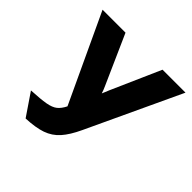

<svg xmlns="http://www.w3.org/2000/svg" viewBox="-180 -864 1041 1041"><g transform="rotate(45 340.0 -344.0)"><path d="M157 12 70 -116Q141 -119.5 179 -126.2Q217 -133 236.5 -148.8Q256 -164.5 271 -195L35 -700H211L337 -417Q341.5 -407.5 345.5 -397Q349.5 -386.5 353 -376Q361.5 -398 370 -417L495 -700H671L419 -161Q389 -96.5 356.5 -60Q324 -23.5 277 -7.2Q230 9 157 12Z"/></g></svg>

Font: Overpass Black
Style: Regular
Weight: 900
Designer: Delve Withrington, Dave Bailey, Thomas Jockin
Foundry: Delve Fonts LLC
Version: Version 4.000; ttfautohint (v1.8.3)